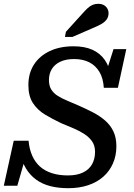

<svg xmlns="http://www.w3.org/2000/svg" viewBox="-38 -971 703 1008"><path d="M320 17Q268 17 225.5 6Q183 -5 151 -28.5Q119 -52 98 -87Q77 -122 68 -169Q71 -173 78.5 -174Q86 -175 92.5 -172Q99 -169 100 -160L53 4H-18L34 -232H112Q116 -188 131 -154Q146 -120 171.5 -97Q197 -74 234 -62Q271 -50 318 -50Q366 -50 398 -65.5Q430 -81 445.5 -109Q461 -137 461 -174Q461 -206 446 -228Q431 -250 406 -266.5Q381 -283 349.5 -296.5Q318 -310 284 -324Q237 -346 197.5 -370Q158 -394 134.5 -430.5Q111 -467 111 -524Q111 -586 140 -631.5Q169 -677 222.5 -702.5Q276 -728 348 -728Q406 -728 446.5 -710Q487 -692 512 -656.5Q537 -621 545 -567Q542 -562 535 -561.5Q528 -561 522.5 -565Q517 -569 515 -578L558 -713H625L581 -510H507Q504 -560 484 -593.5Q464 -627 430.5 -644Q397 -661 351 -661Q308 -661 278.5 -647Q249 -633 234 -608.5Q219 -584 219 -551Q219 -520 231.5 -500.5Q244 -481 265.5 -467.5Q287 -454 316 -442Q345 -430 379 -415Q415 -399 450 -381Q485 -363 513 -339Q541 -315 557 -282Q573 -249 573 -203Q573 -154 555 -113Q537 -72 504 -43Q471 -14 424.5 1.5Q378 17 320 17ZM395 -900Q410 -917 422.5 -928.5Q435 -940 448.5 -945.5Q462 -951 478 -951Q503 -951 517.5 -936.5Q532 -922 532 -902Q532 -883 522 -869Q512 -855 493.5 -844.5Q475 -834 448 -823L342 -777H303L308 -804Z"/></svg>

Font: Roboto Serif Medium
Style: Italic
Weight: 500
Italic angle: -10°
Designer: Greg Gazdowicz
Foundry: Commercial Type
Version: Version 1.008